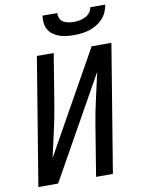

<svg xmlns="http://www.w3.org/2000/svg" viewBox="-102 -1023 803 1091"><g transform="rotate(-10 300.0 -477.5)"><path d="M29 0 150 -735H247L199 -441Q187 -368 170 -294.5Q153 -221 137 -148L466 -735H580L459 0H362L410 -294Q422 -367 439 -440.5Q456 -514 472 -587L143 0ZM379 -815Q357 -815 336 -817.5Q315 -820 295.5 -826.5Q276 -833 259.5 -845Q243 -857 233 -874Q223 -891 220.5 -912Q218 -933 221 -955H307Q305 -939 311.5 -924.5Q318 -910 330.5 -902.5Q343 -895 359 -892Q375 -889 391 -889Q407 -889 424 -892Q441 -895 456.5 -902.5Q472 -910 483.5 -924.5Q495 -939 497 -955H583Q580 -933 570.5 -912Q561 -891 545 -874Q529 -857 508.5 -845Q488 -833 466.5 -826.5Q445 -820 423 -817.5Q401 -815 379 -815Z"/></g></svg>

Font: Iosevka Md Ex Obl
Style: Regular
Weight: 500
Width: 7
Italic angle: -9°
Monospace: yes
Designer: Belleve Invis
Foundry: Belleve Invis
Version: Version 32.5.0; ttfautohint (v1.8.4)